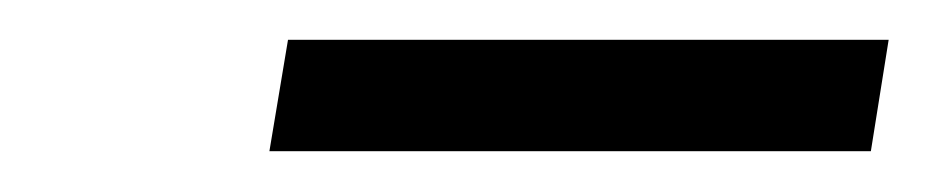

<svg xmlns="http://www.w3.org/2000/svg" viewBox="-20 -731 460 95"><path d="M419.7 -711.3 410.9 -656.2H113.3L122.5 -711.3Z"/></svg>

Font: Karasuma Gothic
Style: Light Italic
Weight: 300
Italic angle: 9.39998°
Designer: Rasmus Andersson / Ryoko Nishizuka
Foundry: rsms
Version: Version 1.00